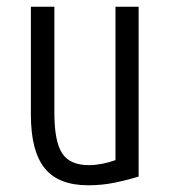

<svg xmlns="http://www.w3.org/2000/svg" viewBox="-20 -542 510 572"><path d="M243 10Q154 10 113 -41Q72 -92 72 -200V-522H142V-206Q142 -121 165 -85.5Q188 -50 245 -50Q263 -50 284 -54Q305 -58 324 -65V-522H393V-16Q357 -5 320 2.5Q283 10 243 10Z"/></svg>

Font: Ubuntu Sans Condensed
Style: Regular
Weight: 400
Width: 3
Designer: Dalton Maag Ltd
Foundry: Dalton Maag Ltd
Version: Version 1.006; ttfautohint (v1.8.4.7-5d5b)